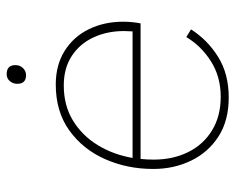

<svg xmlns="http://www.w3.org/2000/svg" viewBox="-85 -611 705 575"><g transform="rotate(-90 267.5 -323.5)"><path d="M263 9Q194 9 146.5 -21.5Q99 -52 74 -103.5Q49 -155 49 -217Q49 -295 78.5 -361.5Q108 -428 164.5 -468.5Q221 -509 302 -509Q360 -509 402.5 -482.5Q445 -456 467.5 -410Q490 -364 490 -307Q490 -282 485 -255H79Q77 -236 77 -216Q77 -158 99.5 -112.5Q122 -67 164.5 -41Q207 -15 265 -15Q325 -15 371 -44Q417 -73 444 -118L467 -104Q436 -55 385 -23Q334 9 263 9ZM299 -485Q239 -485 194 -457.5Q149 -430 120.5 -383.5Q92 -337 82 -279H461Q462 -294 462 -305Q462 -355 443 -396Q424 -437 387.5 -461Q351 -485 299 -485ZM330 -598Q304 -598 304 -624Q304 -637 312 -646.5Q320 -656 333 -656Q360 -656 360 -630Q360 -616 351 -607Q342 -598 330 -598Z"/></g></svg>

Font: Work Sans ExtraLight
Style: Italic
Weight: 200
Italic angle: -13°
Designer: Wei Huang
Foundry: Wei Huang
Version: Version 2.012; ttfautohint (v1.8.3)